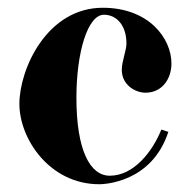

<svg xmlns="http://www.w3.org/2000/svg" viewBox="-20 -439 489 495"><path d="M422 -275C422 -341 363 -419 245 -419C101 -419 30 -261 30 -171C30 -81 108 36 236 36C246 36 371 33 414 -99L396 -105C373 -48 325 14 263 14C212 14 177 -52 177 -187C177 -304 206 -401 248 -401C281 -401 306 -373 306 -327C306 -309 294 -281 294 -259C294 -219 330 -200 355 -200C399 -200 422 -237 422 -275Z"/></svg>

Font: Purple Purse
Style: Regular
Weight: 400
Designer: Astigmatic (AOETI)
Foundry: Astigmatic (AOETI)
Version: Version 1.000